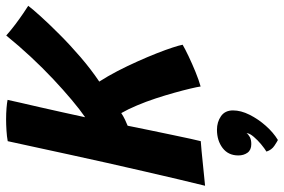

<svg xmlns="http://www.w3.org/2000/svg" viewBox="-174 -520 954 646"><g transform="rotate(-90 303.0 -197.0)"><path d="M1 16Q10 -19.5 22.2 -71.8Q34.5 -124 48.8 -186Q63 -248 77.8 -313.2Q92.5 -378.5 106 -441Q119.5 -503.5 131.2 -557Q143 -610.5 151 -648Q166.5 -651 186.8 -652.2Q207 -653.5 224.5 -653.5Q245 -653.5 262.8 -652Q280.5 -650.5 290 -648.5Q287.5 -636 280.8 -607.2Q274 -578.5 265.5 -540.8Q257 -503 248 -462.8Q239 -422.5 231.5 -387.5Q257 -405 290 -432.8Q323 -460.5 360 -495.2Q397 -530 434.5 -570.2Q472 -610.5 506.5 -653Q524 -637.5 544.2 -622.2Q564.5 -607 581.5 -595.5Q598.5 -584 606.5 -579Q596 -565 570.8 -537Q545.5 -509 510.2 -473.8Q475 -438.5 434 -403.2Q393 -368 351.5 -340Q369.5 -312 386.8 -278.8Q404 -245.5 419.2 -211.5Q434.5 -177.5 446.5 -147Q458.5 -116.5 466 -93.5Q473.5 -70.5 475.5 -59.5Q462 -51.5 436.8 -39.5Q411.5 -27.5 384 -16.2Q356.5 -5 335 1Q333.5 -10 328 -33.2Q322.5 -56.5 314 -87Q305.5 -117.5 294.8 -150.2Q284 -183 271.2 -213.2Q258.5 -243.5 245.5 -266Q236 -259.5 223.5 -253.5Q211 -247.5 203 -244.5Q196.5 -211.5 188.2 -171.8Q180 -132 172.2 -95Q164.5 -58 158.8 -31.8Q153 -5.5 151 1.5Q142.5 2 118.2 4.2Q94 6.5 62.5 9.8Q31 13 1 16ZM155 261Q150.5 259 136 249.5Q121.5 240 116 222.5Q126 216.5 140.2 204.8Q154.5 193 165.5 180Q176.5 167 177.5 159Q178 157 178 155.5Q173.5 162 164.5 166.8Q155.5 171.5 141 171.5Q121.5 171.5 112.2 158.8Q103 146 103 128Q103 94 128 75Q153 56 189.5 56Q215.5 56 235 69.5Q254.5 83 254.5 110Q254.5 136.5 240 165.5Q225.5 194.5 203 220Q180.5 245.5 155 261Z"/></g></svg>

Font: Grandstander Thin SemiBold
Style: Italic
Weight: 600
Italic angle: -15°
Version: Version 1.200